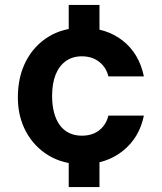

<svg xmlns="http://www.w3.org/2000/svg" viewBox="-20 -650 653 774"><path d="M257 104V-68H381V104ZM257 -458V-630H381V-458ZM311 12Q235 12 176.5 -23Q118 -58 85 -119Q52 -180 52 -257Q52 -341 85 -404Q118 -467 176.5 -502.5Q235 -538 311 -538Q409 -538 475 -486Q541 -434 560 -342H417Q408 -379 379.5 -401Q351 -423 310 -423Q272 -423 245 -403.5Q218 -384 204 -348.5Q190 -313 190 -263Q190 -226 198 -196Q206 -166 221 -145.5Q236 -125 258.5 -114Q281 -103 310 -103Q338 -103 359.5 -112.5Q381 -122 396 -140.5Q411 -159 417 -184H560Q542 -95 475 -41.5Q408 12 311 12Z"/></svg>

Font: DM Sans 9pt
Style: Bold
Weight: 700
Designer: Colophon Foundry, Jonny Pinhorn
Foundry: Colophon Foundry
Version: Version 4.004;gftools[0.9.30]